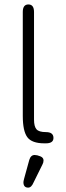

<svg xmlns="http://www.w3.org/2000/svg" viewBox="-20 -648 300 868"><path d="M176.8 77.1Q176.8 86.9 171.9 95.7L131.8 176.8Q122.1 200.2 107.4 200.2Q85.9 200.2 85.9 175.8Q85.9 171.9 88.9 160.2L112.3 75.2Q119.1 52.7 136.7 52.7Q147.5 52.7 162.1 58.6Q176.8 64.5 176.8 77.1ZM187.5 0H180.7Q124 0 103.5 -27.8Q83 -55.7 83 -124V-593.8Q83 -627.9 108.4 -627.9Q133.8 -627.9 133.8 -593.8V-107.4Q133.8 -76.2 145 -63.5Q156.2 -50.8 187.5 -50.8Q221.7 -50.8 221.7 -24.4Q221.7 0 187.5 0Z"/></svg>

Font: Jura
Style: Book
Weight: 400
Version: Version 2.3